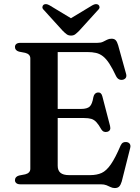

<svg xmlns="http://www.w3.org/2000/svg" viewBox="-20 -912 693 950"><path d="M214.5 -373H380.5Q411.5 -373 424 -385Q436.5 -397 442 -431.5Q444.5 -442.5 450 -448Q455.5 -453.5 464 -454.5Q481.5 -456 486.5 -435L524.5 -289Q527.5 -277 524.2 -270Q521 -263 511.5 -260Q502.5 -257.5 494.8 -260.2Q487 -263 481.5 -271.5Q468.5 -295 457.2 -307.2Q446 -319.5 432 -323.8Q418 -328 396.5 -328H214.5ZM54 -679.5Q54 -689 60.8 -694.5Q67.5 -700 81.5 -700H461.5Q478.5 -700 489.5 -705.2Q500.5 -710.5 510 -715.5Q519.5 -720.5 532 -720.5Q545.5 -720.5 552.5 -713Q559.5 -705.5 564.5 -688.5L603.5 -548Q607 -536.5 603.5 -529Q600 -521.5 590 -518Q578.5 -515 569.5 -519.2Q560.5 -523.5 554.5 -535Q536.5 -573.5 521 -597.2Q505.5 -621 489.5 -633.5Q473.5 -646 455 -650.2Q436.5 -654.5 411.5 -654.5H265.5V-92Q265.5 -68.5 279.2 -57Q293 -45.5 321.5 -45.5H426Q459 -45.5 482.8 -56.2Q506.5 -67 528.5 -98.8Q550.5 -130.5 577 -192.5Q582 -203 589.5 -206.8Q597 -210.5 606.5 -209Q617.5 -207.5 622.5 -199.5Q627.5 -191.5 624 -179L582.5 -14.5Q577.5 2.5 570 10.5Q562.5 18.5 548 18.5Q537 18.5 527.5 13.8Q518 9 506.8 4.5Q495.5 0 479.5 0H81.5Q67.5 0 60.8 -5.8Q54 -11.5 54 -20.5Q54 -37.5 74 -43.5L105 -49.5Q117 -52.5 123.5 -59.5Q130 -66.5 130 -77V-623Q130 -633.5 123.5 -640.5Q117 -647.5 105 -650.5L74 -656.5Q54 -662.5 54 -679.5ZM355.5 -807 225.5 -885.5Q206.5 -896.5 195 -888Q190.5 -884 189.8 -877Q189 -870 197 -862.5L290.5 -759.5Q301 -749 309.8 -742.5Q318.5 -736 331.5 -736Q344 -736 352.5 -742.5Q361 -749 371.5 -759.5L465 -862.5Q473 -870 472.5 -877Q472 -884 467 -888Q455.5 -896.5 436.5 -885.5L306.5 -807Z"/></svg>

Font: Fraunces Medium
Style: Regular
Weight: 500
Version: Version 1.000;[b76b70a41]